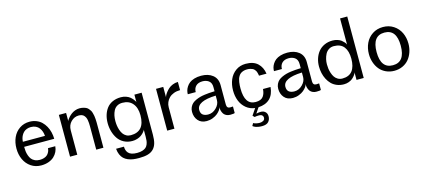

<svg xmlns="http://www.w3.org/2000/svg" viewBox="-70 -1421 5128 2317"><g transform="rotate(-15 2493.5 -262.0)"><path d="M283.2 12.2Q211.9 12.2 157 -24.9Q102.1 -62 73.5 -124Q44.9 -186 44.9 -261.2Q44.9 -336.9 72.5 -398.4Q100.1 -460 154.3 -497.1Q208.5 -534.2 279.8 -534.2Q324.7 -534.2 363.3 -519Q401.9 -503.9 429.2 -477.8Q456.5 -451.7 476.1 -416.5Q495.6 -381.3 505.4 -341.1Q515.1 -300.8 516.1 -257.8H140.1Q140.1 -227.5 143.3 -201.7Q146.5 -175.8 156 -148.2Q165.5 -120.6 180.9 -101.3Q196.3 -82 222.4 -69.6Q248.5 -57.1 283.2 -57.1Q312.5 -57.1 335.7 -64.7Q358.9 -72.3 372.8 -83.7Q386.7 -95.2 396 -110.8Q405.3 -126.5 409.2 -140.1Q413.1 -153.8 414.1 -168H504.9Q502.4 -132.3 487.1 -100.3Q471.7 -68.4 444.6 -43Q417.5 -17.6 375.7 -2.7Q334 12.2 283.2 12.2ZM279.8 -467.8Q251 -467.8 227.5 -458.7Q204.1 -449.7 188.7 -434.8Q173.3 -419.9 162.6 -400.4Q151.9 -380.9 147 -361.1Q142.1 -341.3 141.1 -320.8H417Q415.5 -349.6 406.7 -375Q397.9 -400.4 381.8 -421.6Q365.7 -442.9 339.6 -455.3Q313.5 -467.8 279.8 -467.8Z M734.9 -303.2V0H644.5V-522H734.9V-418.9Q734.9 -423.8 742.7 -436.5Q750.5 -449.2 765.9 -466.1Q781.2 -482.9 800.8 -498Q820.3 -513.2 847.9 -523.7Q875.5 -534.2 903.8 -534.2Q929.2 -534.2 950.2 -529.1Q971.2 -523.9 986.6 -516.4Q1002 -508.8 1013.9 -494.9Q1025.9 -481 1033.7 -468.3Q1041.5 -455.6 1046.9 -434.8Q1052.2 -414.1 1055.2 -398.7Q1058.1 -383.3 1059.6 -357.9Q1061 -332.5 1061.3 -316.9Q1061.5 -301.3 1061.5 -273.9V0H971.7V-292Q971.7 -314.9 970.5 -332Q969.2 -349.1 966.1 -368.9Q962.9 -388.7 956.1 -402.8Q949.2 -417 938.7 -429Q928.2 -440.9 911.6 -447Q895 -453.1 873.5 -453.1Q817.9 -453.1 776.4 -411.4Q734.9 -369.6 734.9 -303.2Z M1588.4 2.9V-85Q1588.4 -81.5 1582.3 -71.5Q1576.2 -61.5 1562.5 -47.1Q1548.8 -32.7 1530.3 -19.5Q1511.7 -6.3 1482.7 2.9Q1453.6 12.2 1421.4 12.2Q1362.8 12.2 1316.9 -12.2Q1271 -36.6 1243.4 -77.6Q1215.8 -118.7 1201.7 -168.5Q1187.5 -218.3 1187.5 -272.9Q1187.5 -327.1 1201.7 -373.5Q1215.8 -419.9 1243.4 -456.3Q1271 -492.7 1316.7 -513.4Q1362.3 -534.2 1421.4 -534.2Q1456.1 -534.2 1485.8 -523.4Q1515.6 -512.7 1533.7 -497.6Q1551.8 -482.4 1564.7 -467Q1577.6 -451.7 1583 -440.9L1588.4 -430.2V-522H1678.7V2.9Q1678.7 65.4 1667 107.4Q1655.3 149.4 1627.9 178Q1600.6 206.5 1556.4 219.2Q1512.2 231.9 1445.8 231.9Q1405.3 231.9 1372.3 227.1Q1339.4 222.2 1309.3 209.7Q1279.3 197.3 1258.1 177.2Q1236.8 157.2 1222.9 125.5Q1209 93.8 1205.6 51.8H1303.7Q1304.7 76.7 1310.5 95.5Q1316.4 114.3 1330.8 131.1Q1345.2 147.9 1372.6 157Q1399.9 166 1439.5 166Q1478 166 1505.6 157.2Q1533.2 148.4 1549.1 134.5Q1564.9 120.6 1574 98.4Q1583 76.2 1585.7 54.4Q1588.4 32.7 1588.4 2.9ZM1421.4 -60.1Q1594.7 -60.1 1594.7 -263.2Q1594.7 -357.4 1549.3 -411.1Q1503.9 -464.8 1421.4 -464.8Q1382.8 -464.8 1354.7 -448Q1326.7 -431.2 1311.8 -402.1Q1296.9 -373 1290.3 -341.3Q1283.7 -309.6 1283.7 -272.9Q1283.7 -244.1 1287.6 -216.3Q1291.5 -188.5 1301.3 -159.4Q1311 -130.4 1326.2 -108.9Q1341.3 -87.4 1365.7 -73.7Q1390.1 -60.1 1421.4 -60.1Z M1948.7 -267.1V0H1858.4V-522H1948.7V-389.2Q1948.7 -397 1956.3 -413.3Q1963.9 -429.7 1979.7 -450.4Q1995.6 -471.2 2016.6 -490Q2037.6 -508.8 2069.1 -521.5Q2100.6 -534.2 2134.8 -534.2V-432.1Q2091.3 -432.1 2055.7 -418.7Q2020 -405.3 1996.8 -382.3Q1973.6 -359.4 1961.2 -329.6Q1948.7 -299.8 1948.7 -267.1Z M2644 12.2Q2618.7 12.2 2599.1 3.4Q2579.6 -5.4 2568.6 -18.1Q2557.6 -30.8 2550.5 -48.3Q2543.5 -65.9 2541.3 -81.1Q2539.1 -96.2 2539.1 -111.8Q2539.1 -97.2 2524.9 -76.7Q2510.7 -56.2 2487.1 -36.1Q2463.4 -16.1 2426.8 -2Q2390.1 12.2 2351.1 12.2Q2281.2 12.2 2243.7 -31.7Q2206.1 -75.7 2206.1 -140.1Q2206.1 -172.4 2218.3 -198.5Q2230.5 -224.6 2249.3 -241.5Q2268.1 -258.3 2296.4 -271Q2324.7 -283.7 2350.3 -290.5Q2376 -297.4 2409.2 -301.8Q2442.4 -306.2 2463.6 -307.6Q2484.9 -309.1 2511.7 -310.1Q2526.9 -310.5 2533.2 -311V-362.8Q2533.7 -390.6 2524.2 -411.4Q2514.6 -432.1 2497.8 -443.4Q2481 -454.6 2462.4 -459.7Q2443.8 -464.8 2423.3 -464.8Q2369.1 -464.8 2340.1 -436Q2311 -407.2 2311 -359.9H2211.9Q2211.9 -382.3 2217.8 -404.5Q2223.6 -426.8 2238.8 -450.7Q2253.9 -474.6 2276.9 -492.7Q2299.8 -510.7 2337.6 -522.5Q2375.5 -534.2 2423.3 -534.2Q2512.2 -534.2 2567.6 -490Q2623 -445.8 2623 -362.8V-122.1Q2623 -74.2 2664.1 -74.2L2700.2 -76.2V4.9Q2690.9 12.2 2644 12.2ZM2389.2 -60.1Q2444.8 -60.1 2489 -104Q2533.2 -147.9 2533.2 -200.2V-256.8Q2295.9 -248.5 2295.9 -140.1Q2295.9 -117.2 2303.7 -100.8Q2311.5 -84.5 2325.4 -75.9Q2339.4 -67.4 2355 -63.7Q2370.6 -60.1 2389.2 -60.1Z M2979 244.1Q2955.6 244.1 2935.1 240.7Q2914.6 237.3 2902.3 232.7Q2890.1 228 2881.3 223.4Q2872.6 218.8 2869.1 215.3L2865.2 211.9L2882.8 180.2Q2918 198.2 2963.9 198.2Q2986.3 198.2 3006.6 187Q3026.9 175.8 3026.9 149.9Q3026.9 135.3 3019.3 126Q3011.7 116.7 3001.5 113Q2991.2 109.4 2975.3 108.9Q2959.5 108.4 2947.8 109.9Q2936 111.3 2919.9 113.8L2898.9 92.8L2954.1 11.2Q2890.6 3.9 2843.8 -35.2Q2796.9 -74.2 2773.9 -132.8Q2751 -191.4 2751 -261.2Q2751 -335.9 2777.1 -397.2Q2803.2 -458.5 2856 -496.3Q2908.7 -534.2 2980 -534.2Q3077.1 -534.2 3129.4 -485.1Q3181.6 -436 3193.8 -354H3100.1Q3098.1 -366.7 3096.9 -373.3Q3095.7 -379.9 3092 -393.6Q3088.4 -407.2 3083.5 -415.3Q3078.6 -423.3 3069.6 -433.8Q3060.5 -444.3 3048.8 -450.2Q3037.1 -456.1 3019.3 -460.4Q3001.5 -464.8 2980 -464.8Q2953.6 -464.8 2932.9 -458Q2912.1 -451.2 2897.9 -440.4Q2883.8 -429.7 2873.5 -412.8Q2863.3 -396 2857.9 -379.4Q2852.5 -362.8 2849.4 -340.6Q2846.2 -318.4 2845.2 -301Q2844.2 -283.7 2844.2 -261.2Q2844.2 -57.1 2980 -57.1Q3014.6 -57.1 3039.1 -67.1Q3063.5 -77.1 3076.7 -96.2Q3089.8 -115.2 3096.2 -136.5Q3102.5 -157.7 3105 -186H3199.2Q3190.9 -92.3 3138.7 -42.2Q3086.4 7.8 2996.1 12.2L2950.2 80.1Q2988.3 71.3 3014.2 73Q3040 74.7 3055.9 86.9Q3071.8 99.1 3078.4 114.5Q3085 129.9 3085 148.9Q3085 189.5 3060.3 216.8Q3035.6 244.1 2979 244.1Z M3720.7 12.2Q3695.3 12.2 3675.8 3.4Q3656.2 -5.4 3645.3 -18.1Q3634.3 -30.8 3627.2 -48.3Q3620.1 -65.9 3617.9 -81.1Q3615.7 -96.2 3615.7 -111.8Q3615.7 -97.2 3601.6 -76.7Q3587.4 -56.2 3563.7 -36.1Q3540 -16.1 3503.4 -2Q3466.8 12.2 3427.7 12.2Q3357.9 12.2 3320.3 -31.7Q3282.7 -75.7 3282.7 -140.1Q3282.7 -172.4 3294.9 -198.5Q3307.1 -224.6 3325.9 -241.5Q3344.7 -258.3 3373 -271Q3401.4 -283.7 3427 -290.5Q3452.6 -297.4 3485.8 -301.8Q3519 -306.2 3540.3 -307.6Q3561.5 -309.1 3588.4 -310.1Q3603.5 -310.5 3609.9 -311V-362.8Q3610.4 -390.6 3600.8 -411.4Q3591.3 -432.1 3574.5 -443.4Q3557.6 -454.6 3539.1 -459.7Q3520.5 -464.8 3500 -464.8Q3445.8 -464.8 3416.7 -436Q3387.7 -407.2 3387.7 -359.9H3288.6Q3288.6 -382.3 3294.4 -404.5Q3300.3 -426.8 3315.4 -450.7Q3330.6 -474.6 3353.5 -492.7Q3376.5 -510.7 3414.3 -522.5Q3452.1 -534.2 3500 -534.2Q3588.9 -534.2 3644.3 -490Q3699.7 -445.8 3699.7 -362.8V-122.1Q3699.7 -74.2 3740.7 -74.2L3776.9 -76.2V4.9Q3767.6 12.2 3720.7 12.2ZM3465.8 -60.1Q3521.5 -60.1 3565.7 -104Q3609.9 -147.9 3609.9 -200.2V-256.8Q3372.6 -248.5 3372.6 -140.1Q3372.6 -117.2 3380.4 -100.8Q3388.2 -84.5 3402.1 -75.9Q3416 -67.4 3431.6 -63.7Q3447.3 -60.1 3465.8 -60.1Z M4223.6 -94.2Q4223.6 -90.8 4218.5 -79.8Q4213.4 -68.8 4200.7 -53Q4188 -37.1 4170.7 -22.7Q4153.3 -8.3 4125.2 2Q4097.2 12.2 4064.9 12.2Q4017.6 12.2 3978 -3.9Q3938.5 -20 3911.1 -47.4Q3883.8 -74.7 3864.7 -111.6Q3845.7 -148.4 3836.7 -189.2Q3827.6 -230 3827.6 -272.9Q3827.6 -326.2 3843.3 -373.3Q3858.9 -420.4 3888.2 -456.3Q3917.5 -492.2 3963.1 -513.2Q4008.8 -534.2 4064.9 -534.2Q4098.6 -534.2 4127.4 -524.7Q4156.2 -515.1 4173.1 -501.7Q4189.9 -488.3 4202.1 -474.6Q4214.4 -460.9 4219.2 -451.2L4223.6 -441.9V-768.1H4313.5V0H4223.6ZM4064.9 -60.1Q4148.4 -60.1 4189 -112.8Q4229.5 -165.5 4229.5 -263.2Q4229.5 -359.4 4189 -411.9Q4148.4 -464.4 4064.9 -464.8Q4027.8 -465.3 3999.8 -447Q3971.7 -428.7 3956.5 -399.2Q3941.4 -369.6 3934.1 -337.6Q3926.8 -305.7 3926.8 -272.9Q3926.8 -246.1 3930.2 -219.5Q3933.6 -192.9 3943.4 -163.3Q3953.1 -133.8 3968 -111.6Q3982.9 -89.4 4007.8 -74.7Q4032.7 -60.1 4064.9 -60.1Z M4448.2 -261.2Q4448.2 -335.4 4477.1 -397Q4505.9 -458.5 4563 -496.3Q4620.1 -534.2 4695.3 -534.2Q4770.5 -534.2 4827.6 -496.3Q4884.8 -458.5 4913.6 -397Q4942.4 -335.4 4942.4 -261.2Q4942.4 -206.1 4925.5 -156.5Q4908.7 -106.9 4877.7 -69.3Q4846.7 -31.7 4799.3 -9.8Q4752 12.2 4695.3 12.2Q4638.7 12.2 4591.3 -9.8Q4543.9 -31.7 4512.9 -69.3Q4481.9 -106.9 4465.1 -156.5Q4448.2 -206.1 4448.2 -261.2ZM4544.4 -261.2Q4544.4 -57.1 4695.3 -57.1Q4846.2 -57.1 4846.2 -261.2Q4846.2 -464.8 4695.3 -464.8Q4544.4 -464.8 4544.4 -261.2Z"/></g></svg>

Font: Standard
Style: Regular
Weight: 400
Designer: Bryce Wilner
Version: Version 2.000;PS 2.0;hotconv 16.6.51;makeotf.lib2.5.65220 DE